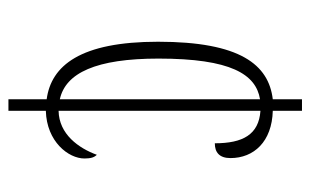

<svg xmlns="http://www.w3.org/2000/svg" viewBox="-164 -590 754 467"><g transform="rotate(90 213.5 -357.0)"><path d="M222 -93V0H250V-91C325 -93 366 -146 366 -185C366 -201 363 -209 357 -215C341 -171 307 -123 250 -122V-613C308 -609 329 -570 329 -502C351 -502 365 -513 365 -540C365 -597 325 -641 250 -643V-714H222V-643C138 -633 82 -564 82 -364C82 -175 140 -104 222 -93ZM222 -612V-125C158 -139 123 -213 123 -365C123 -541 161 -602 222 -612Z"/></g></svg>

Font: Noto Serif Khmer ExtraCondensed ExtraLight
Style: Regular
Weight: 200
Width: 2
Designer: Danh Hong and the Monotype Design Team
Foundry: Monotype Imaging Inc.
Version: Version 2.004